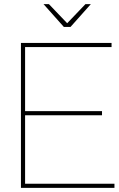

<svg xmlns="http://www.w3.org/2000/svg" viewBox="-20 -906 572 926"><path d="M81 -699V0H532V-20H101V-350H472V-370H101V-679H518V-699ZM392 -886 304 -794 216 -886H190L288 -776H320L418 -886Z"/></svg>

Font: Argentum Sans Thin
Style: Regular
Weight: 250
Designer: Julieta Ulanovsky
Foundry: Julieta Ulanovsky
Version: Version 5.001;February 15, 2019;FontCreator 11.5.0.2425 64-b